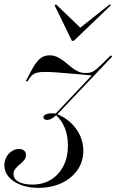

<svg xmlns="http://www.w3.org/2000/svg" viewBox="-88 -684 543 896"><path d="M91.1 192.7Q45.2 192.7 9.3 179Q-26.6 165.3 -47.2 141.5Q-67.7 117.7 -67.7 87.9Q-67.7 66.9 -58.5 49.6Q-49.2 32.3 -33.5 21.8Q-17.7 11.3 0 11.3Q15.3 11.3 24.2 18.5Q33.1 25.8 33.1 38.7Q33.1 53.2 24.2 63.7Q15.3 74.2 3.6 83.9Q-8.1 93.5 -16.5 104Q-25 114.5 -25 128.2Q-25 151.6 -0.8 164.5Q23.4 177.4 62.9 177.4Q112.9 177.4 150 154.4Q187.1 131.5 208.1 90.3Q229 49.2 229 -4Q229 -49.2 214.9 -85.5Q200.8 -121.8 174.2 -146Q149.2 -124.2 132.3 -124.2Q124.2 -124.2 119.4 -127.4Q114.5 -130.6 114.5 -136.3Q114.5 -146 129.4 -151.6Q144.4 -157.3 175 -154L167.7 -150L342.7 -334.7L346 -331.5Q302.4 -335.5 260.1 -339.1Q217.7 -342.7 182.3 -345.6Q146.8 -348.4 121.8 -348.4Q99.2 -348.4 84.7 -344.8Q70.2 -341.1 60.5 -331.9Q50.8 -322.6 41.1 -304.8H32.3L54 -346.8Q76.6 -390.3 96 -408.1Q115.3 -425.8 142.7 -425.8Q162.9 -425.8 179.8 -417.7Q196.8 -409.7 212.1 -397.2Q227.4 -384.7 242.7 -372.2Q258.1 -359.7 274.6 -351.6Q291.1 -343.5 308.9 -343.5Q322.6 -343.5 332.3 -345.2Q341.9 -346.8 352.8 -354.4Q363.7 -362.1 381.5 -379Q399.2 -396 429 -425.8L435.5 -420.2L178.2 -149.2L176.6 -152.4Q233.9 -129 267.3 -82.7Q300.8 -36.3 300.8 19.4Q300.8 71 273 110.1Q245.2 149.2 198 171Q150.8 192.7 91.1 192.7ZM424.2 -663.7 429 -658.9 256.5 -493.5H247.6L166.9 -658.9L173.4 -663.7L297.6 -544.4L276.6 -546.8Z"/></svg>

Font: Playfair 144pt Light
Style: Italic
Weight: 300
Italic angle: -15.6°
Designer: Claus Eggers Sørensen
Foundry: Claus Eggers Sørensen
Version: Version 2.001;gftools[0.9.30]